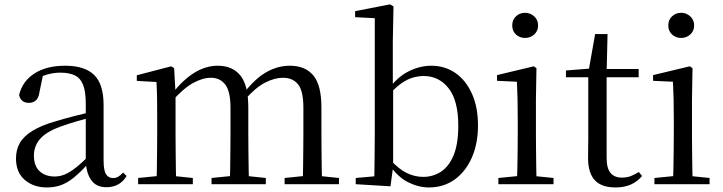

<svg xmlns="http://www.w3.org/2000/svg" viewBox="-20 -825 3240 860"><path d="M189.7 14.6Q130.5 14.6 91.1 -19.1Q51.6 -52.8 51.6 -115.1Q51.6 -153.9 68.8 -184.3Q85.9 -214.6 125.4 -239Q164.9 -263.5 230.9 -282.3Q272.8 -294.9 318.8 -306.7Q364.8 -318.5 404.8 -327.7V-303.3Q364.8 -293.3 323.7 -281.5Q282.6 -269.7 248.6 -257Q185.3 -233.6 158.6 -201.7Q131.9 -169.7 131.9 -128.2Q131.9 -81.6 157.5 -58Q183.2 -34.4 225.1 -34.4Q247.6 -34.4 269.6 -43.3Q291.6 -52.2 319.7 -74.2Q347.7 -96.3 385.8 -134.4L394.5 -87.1H370.9Q339.7 -53.7 312.5 -31.1Q285.2 -8.4 256.1 3.1Q227 14.6 189.7 14.6ZM456.8 13.6Q412.1 13.6 389.8 -16.6Q367.5 -46.7 364.2 -99.7V-103.3V-359Q364.2 -415 352.1 -445.3Q339.9 -475.6 314.7 -487.6Q289.6 -499.6 250 -499.6Q221.3 -499.6 192.1 -491.4Q162.9 -483.2 129.7 -464.7L173.2 -491.9L156.8 -412.7Q153.2 -386 140.7 -375.2Q128.1 -364.3 109.4 -364.3Q73.2 -364.3 65.5 -399.7Q80.4 -461 134.1 -495.8Q187.8 -530.6 272.2 -530.6Q359.5 -530.6 401.8 -489.2Q444 -447.8 444 -354.6V-107.7Q444 -60.8 455.1 -44.2Q466.1 -27.5 486.4 -27.5Q499 -27.5 509 -33.2Q519 -38.8 531.4 -52.1L547.1 -36.7Q531.2 -10.7 508.6 1.4Q486 13.6 456.8 13.6Z M598.7 0V-27.8L707.4 -38.6H739.8L843.7 -27.8V0ZM680.9 0Q682.1 -24.4 682.6 -65.3Q683.1 -106.3 683.6 -150.7Q684.1 -195.1 684.1 -228.5V-290.4Q684.1 -341 683.6 -380.9Q683.1 -420.7 680.9 -457.7L592.8 -462.6V-487.9L746.9 -528L759.9 -519.8L766.3 -406.1V-403.1V-228.5Q766.3 -195.1 766.8 -150.7Q767.3 -106.3 767.8 -65.3Q768.3 -24.4 769.3 0ZM927.5 0V-27.8L1034.6 -38.6H1068L1170.6 -27.8V0ZM1009.2 0Q1010.4 -24.4 1010.9 -64.8Q1011.4 -105.3 1011.9 -149.7Q1012.4 -194.1 1012.4 -228.5V-342.2Q1012.4 -416 988.8 -446.4Q965.2 -476.7 925.3 -476.7Q887.5 -476.7 844.1 -452.8Q800.8 -428.8 749.4 -370.6L740.1 -406H751.2Q799.5 -467.6 850.4 -499.1Q901.2 -530.6 955.6 -530.6Q1020.7 -530.6 1056.5 -487.1Q1092.2 -443.5 1092.2 -342.4V-228.5Q1092.2 -194.1 1092.7 -149.7Q1093.2 -105.3 1093.8 -64.8Q1094.4 -24.4 1095.4 0ZM1254.8 0V-27.8L1360.7 -38.6H1393.9L1498.3 -27.8V0ZM1335.2 0Q1336.9 -24.4 1337.4 -64.8Q1337.9 -105.3 1338.4 -149.7Q1338.9 -194.1 1338.9 -228.5V-342.2Q1338.9 -418.5 1314.8 -447.6Q1290.7 -476.7 1247.6 -476.7Q1210.6 -476.7 1167.8 -455.1Q1125 -433.4 1074.9 -376.5L1064.4 -412.6H1075.8Q1123.7 -474 1174 -502.3Q1224.2 -530.6 1278.1 -530.6Q1347.1 -530.6 1383.4 -487.2Q1419.7 -443.9 1419.7 -343.5V-228.5Q1419.7 -194.1 1420.2 -149.7Q1420.7 -105.3 1421.2 -64.8Q1421.7 -24.4 1422.7 0Z M1573.3 0V-27.8L1656.7 -35.2Q1657.7 -63.6 1657.7 -98.1Q1657.7 -132.5 1658.2 -166.9Q1658.7 -201.3 1658.7 -228.5V-743.5L1570.7 -748.1V-775.1L1727.1 -805.5L1742.5 -796.5L1739.5 -641V-437.1L1740.9 -427.1V-81.2V-79.9L1729.1 9.5ZM1901.2 14.6Q1855.1 14.6 1808.7 -8.4Q1762.3 -31.5 1724.2 -86.3H1713.2L1726.3 -111.1Q1764.7 -68.9 1800.6 -50.8Q1836.4 -32.7 1876.1 -32.7Q1918.2 -32.7 1953.8 -55Q1989.4 -77.4 2011.1 -127.9Q2032.7 -178.5 2032.7 -262.4Q2032.7 -374.7 1989.4 -429.6Q1946.1 -484.5 1878.3 -484.5Q1854.5 -484.5 1829.2 -477.4Q1803.9 -470.2 1776.7 -450.9Q1749.6 -431.5 1717.2 -395.4L1706.4 -424.4H1719.1Q1760.3 -480.6 1810.6 -505.6Q1860.8 -530.6 1911.7 -530.6Q1973.1 -530.6 2019.9 -498Q2066.8 -465.4 2093.9 -405.4Q2121 -345.3 2121 -263.2Q2121 -181.9 2093.4 -119.1Q2065.8 -56.3 2016.4 -20.8Q1967.1 14.6 1901.2 14.6Z M2212.3 0V-27.8L2322.1 -38.6H2353.5L2459.3 -27.8V0ZM2295.3 0Q2296.3 -24.4 2297.2 -65.3Q2298.1 -106.3 2298.6 -150.7Q2299.1 -195.1 2299.1 -228.5V-288.8Q2299.1 -339.6 2298.2 -380.6Q2297.3 -421.6 2295.3 -458.9L2206.3 -463V-488.6L2370.7 -528L2382.9 -519.8L2380.5 -380.2V-228.5Q2380.5 -195.1 2381 -150.7Q2381.5 -106.3 2382.1 -65.3Q2382.7 -24.4 2383.7 0ZM2331.8 -655Q2307.9 -655 2291.1 -670.5Q2274.3 -686 2274.3 -711.1Q2274.3 -735.9 2291.1 -751.8Q2307.9 -767.7 2331.8 -767.7Q2355.2 -767.7 2372.7 -751.8Q2390.2 -735.9 2390.2 -711.1Q2390.2 -686 2372.7 -670.5Q2355.2 -655 2331.8 -655Z M2655.9 -478.9V-516H2840.7V-478.9ZM2736.8 14.6Q2674.2 14.6 2644.1 -18Q2614 -50.7 2614 -117.7Q2614 -142.1 2614.5 -161.1Q2615 -180.1 2615 -207.1V-478.9H2515V-509.4L2635.6 -518.8L2616 -504.4L2645.7 -672.5H2701.3L2697.2 -500.6V-489V-117.5Q2697.2 -71.2 2714.7 -50.3Q2732.2 -29.5 2765.3 -29.5Q2787.5 -29.5 2804.5 -35.9Q2821.4 -42.3 2841.4 -54.4L2855.9 -36.8Q2835.4 -11.8 2806 1.4Q2776.6 14.6 2736.8 14.6Z M2911.3 0V-27.8L3021.1 -38.6H3052.5L3158.3 -27.8V0ZM2994.3 0Q2995.3 -24.4 2996.2 -65.3Q2997.1 -106.3 2997.6 -150.7Q2998.1 -195.1 2998.1 -228.5V-288.8Q2998.1 -339.6 2997.2 -380.6Q2996.3 -421.6 2994.3 -458.9L2905.3 -463V-488.6L3069.7 -528L3081.9 -519.8L3079.5 -380.2V-228.5Q3079.5 -195.1 3080 -150.7Q3080.5 -106.3 3081.1 -65.3Q3081.7 -24.4 3082.7 0ZM3030.8 -655Q3006.9 -655 2990.1 -670.5Q2973.3 -686 2973.3 -711.1Q2973.3 -735.9 2990.1 -751.8Q3006.9 -767.7 3030.8 -767.7Q3054.2 -767.7 3071.7 -751.8Q3089.2 -735.9 3089.2 -711.1Q3089.2 -686 3071.7 -670.5Q3054.2 -655 3030.8 -655Z"/></svg>

Font: Source Han Serif JP VF
Style: Regular
Weight: 250
Designer: Ryoko NISHIZUKA 西塚涼子 (kana & ideographs); Frank Grießhammer (Latin, Greek & Cyrillic); Wenlong ZHANG 张文龙 (bopomofo); San
Foundry: Adobe
Version: Version 2.001;hotconv 1.1.0;makeotfexe 2.6.0